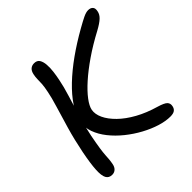

<svg xmlns="http://www.w3.org/2000/svg" viewBox="-187 -866 1032 1032"><g transform="rotate(-45 329.5 -349.5)"><path d="M534.4 11Q499 11 457 -2Q415 -15 371.6 -38.5Q328.2 -62 289.4 -93.2Q250.6 -124.4 221.6 -160.8Q192.6 -197.2 178.8 -235.8Q165 -274.4 172.8 -312Q181.2 -356.4 211.1 -401.7Q241 -447 288.6 -492.5Q336.2 -538 397 -581.3Q457.8 -624.6 529 -664.8Q564.6 -685 587 -695.8Q609.4 -706.6 625.4 -706.6Q643.4 -706.6 652.7 -696.5Q662 -686.4 657.4 -665.8Q653.8 -646 636.3 -629.6Q618.8 -613.2 582.8 -593.6Q512 -556 454.6 -516.4Q397.2 -476.8 355.7 -439.7Q314.2 -402.6 289.9 -370.3Q265.6 -338 261 -314.2Q255.6 -285.2 271.2 -251.6Q286.8 -218 321.1 -184.4Q355.4 -150.8 406.4 -122.5Q457.4 -94.2 522 -75.6Q563.2 -63.4 574.4 -51.2Q585.6 -39 581.6 -20.6Q578.6 -5 567.6 3Q556.6 11 534.4 11ZM92 11.2Q67.6 11.2 57.2 -7.8Q46.8 -26.8 49.2 -70.4Q51.6 -114 65.8 -187Q81.6 -266.2 101.8 -335.7Q122 -405.2 138.8 -460.2Q155.6 -515.2 161.8 -549Q168.6 -581.6 169.7 -601.4Q170.8 -621.2 170.9 -636.9Q171 -652.6 174.8 -670.8Q179.2 -691 190.5 -700.6Q201.8 -710.2 218.4 -710.2Q240.4 -710.2 249.9 -695.1Q259.4 -680 261.2 -655.6Q263 -631.2 259.5 -603.6Q256 -576 251 -552Q242.8 -509 225.4 -453.2Q208 -397.4 189.8 -336.6Q171.6 -275.8 160.2 -218.6Q150.4 -167.6 146 -137.9Q141.6 -108.2 140.6 -90.7Q139.6 -73.2 138.5 -59.4Q137.4 -45.6 133.6 -26.4Q130 -8.8 119 1.2Q108 11.2 92 11.2Z"/></g></svg>

Font: Shantell Sans Light
Style: Italic
Weight: 300
Italic angle: -11°
Designer: Stephen Nixon, Anya Danilova, Shantell Martin
Foundry: Arrow Type
Version: Version 1.008;[ac192a2d6]